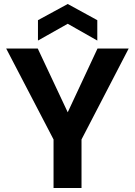

<svg xmlns="http://www.w3.org/2000/svg" viewBox="-20 -941 676 961"><path d="M248 -243 11 -698H169L319 -379L468 -698H624L388 -243V0H248ZM467 -840V-738L319 -822L170 -738V-840L319 -921Z"/></svg>

Font: SVN-Poppins SemiBold
Style: Regular
Weight: 600
Designer: Ninad Kale (Devanagari), Jonny Pinhorn (Latin)
Foundry: Indian Type Foundry
Version: Version 3.002 2017